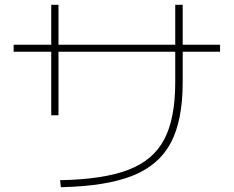

<svg xmlns="http://www.w3.org/2000/svg" viewBox="-20 -778 978 803"><path d="M712.9 -433.6V-561.5H224.6V-295.9H194.3V-561.5H37.1V-590.8H194.3V-757.8H224.6V-590.8H712.9V-757.8H744.1V-590.8H900.4V-561.5H744.1V-433.6Q744.1 -274.4 694.3 -180.7Q644.5 -86.9 534.2 -43Q423.8 1 234.4 4.9L231.4 -24.4Q413.6 -27.8 517.6 -68.1Q621.6 -108.4 667.2 -195.6Q712.9 -282.7 712.9 -433.6Z"/></svg>

Font: Pretendard Thin
Style: Regular
Weight: 100
Designer: Base glyphs from Inter by Rasmus Andersson; Hangeul glyphs from Noto Sans CJK(Source Han Sans) by Jang Soo-young and Kan
Foundry: Kil Hyung-jin
Version: Version 1.309